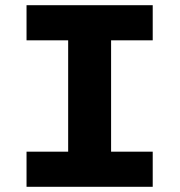

<svg xmlns="http://www.w3.org/2000/svg" viewBox="-20 -718 690 738"><path d="M242 0V-698H407V0ZM82 -698H567V-563H82ZM82 -135H567V0H82Z"/></svg>

Font: Azeret Mono Thin
Style: Regular
Weight: 100
Designer: Martin Vácha
Foundry: Displaay
Version: Version 1.002